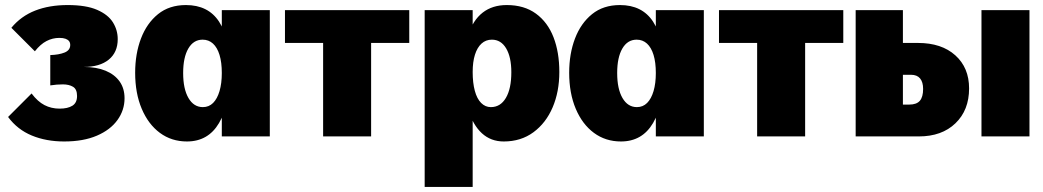

<svg xmlns="http://www.w3.org/2000/svg" viewBox="-20 -540 4127 760"><path d="M234 20Q163 20 106 -3.5Q49 -27 12 -77L105 -170Q129 -138 156 -124Q183 -110 216 -110Q248 -110 266.5 -121.5Q285 -133 285 -160Q285 -187 269 -196.5Q253 -206 229 -206Q205 -206 179 -202V-322Q213 -323 235.5 -332Q258 -341 258 -362Q258 -371 253.5 -377Q249 -383 239.5 -386.5Q230 -390 215 -390Q188 -390 164 -377.5Q140 -365 118 -337L25 -430Q63 -476 119 -498Q175 -520 248 -520Q321 -520 364.5 -501Q408 -482 427 -451.5Q446 -421 446 -385Q446 -333 410.5 -304Q375 -275 311 -275Q362 -275 398 -260Q434 -245 453.5 -217.5Q473 -190 473 -151Q473 -104 445 -65Q417 -26 363.5 -3Q310 20 234 20Z M720 20Q659 20 613 -14Q567 -48 541 -109.5Q515 -171 515 -252Q515 -327 538 -387.5Q561 -448 605.5 -484Q650 -520 716 -520Q804 -520 847 -454.5Q890 -389 890 -258Q890 -126 847 -53Q804 20 720 20ZM783 -116Q807 -116 823.5 -132.5Q840 -149 849 -179.5Q858 -210 858 -251Q858 -293 849 -322.5Q840 -352 823 -367.5Q806 -383 782 -383Q746 -383 725.5 -348Q705 -313 705 -251Q705 -188 726 -152Q747 -116 783 -116ZM858 0V-500H1048V0Z M1259 -370H1108V-500H1600V-370H1449V0H1259Z M1661 -500H1851V200H1661ZM1974 20Q1923 20 1887.5 -12.5Q1852 -45 1833 -107Q1814 -169 1814 -255Q1814 -342 1833 -401Q1852 -460 1890.5 -490Q1929 -520 1986 -520Q2055 -520 2101.5 -486Q2148 -452 2171 -392.5Q2194 -333 2194 -255Q2194 -177 2167.5 -115Q2141 -53 2091.5 -16.5Q2042 20 1974 20ZM1923 -116Q1961 -116 1982.5 -152.5Q2004 -189 2004 -254Q2004 -314 1983.5 -348.5Q1963 -383 1927 -383Q1903 -383 1886 -367.5Q1869 -352 1860 -323.5Q1851 -295 1851 -255Q1851 -212 1859.5 -180.5Q1868 -149 1884.5 -132.5Q1901 -116 1923 -116Z M2438 20Q2377 20 2331 -14Q2285 -48 2259 -109.5Q2233 -171 2233 -252Q2233 -327 2256 -387.5Q2279 -448 2323.5 -484Q2368 -520 2434 -520Q2522 -520 2565 -454.5Q2608 -389 2608 -258Q2608 -126 2565 -53Q2522 20 2438 20ZM2501 -116Q2525 -116 2541.5 -132.5Q2558 -149 2567 -179.5Q2576 -210 2576 -251Q2576 -293 2567 -322.5Q2558 -352 2541 -367.5Q2524 -383 2500 -383Q2464 -383 2443.5 -348Q2423 -313 2423 -251Q2423 -188 2444 -152Q2465 -116 2501 -116ZM2576 0V-500H2766V0Z M2977 -370H2826V-500H3318V-370H3167V0H2977Z M3367 -500H3554V-126H3579Q3608 -126 3621 -141Q3634 -156 3634 -188Q3634 -215 3622 -229.5Q3610 -244 3586 -244H3418V-370H3614Q3707 -370 3761.5 -321Q3816 -272 3816 -190Q3816 -104 3762 -52Q3708 0 3617 0H3367ZM3865 -500H4055V0H3865Z"/></svg>

Font: Moderustic ExtraBold
Style: Regular
Weight: 800
Designer: Tural Alisoy
Foundry: TAFT Foundry
Version: Version 2.120